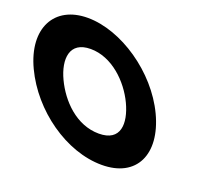

<svg xmlns="http://www.w3.org/2000/svg" viewBox="-358 -1027 1374 1230"><g transform="rotate(20 329.0 -412.5)"><path d="M-172.2 -413C-58.3 -172 202.1 15 446.1 15C683.1 15 772.7 -172 658.8 -413C544.8 -654 270.9 -840 41.9 -840C-185.1 -840 -286.2 -654 -172.2 -413ZM30.8 -413C-27.4 -536 -17.5 -659 127.5 -659C273.5 -659 397.6 -536 455.8 -413C513.9 -290 510.1 -167 360.1 -167C206.1 -167 88.9 -290 30.8 -413Z"/></g></svg>

Font: Hussar
Style: BdOpOblFive
Weight: 700
Foundry: Cannot Into Space Fonts
Version: Version 2.00